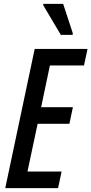

<svg xmlns="http://www.w3.org/2000/svg" viewBox="-20 -965 469 985"><path d="M7 0 158 -714H429L411 -629H236L191 -415H354L336 -330H173L121 -85H296L278 0ZM292 -786 202 -938V-945H304L353 -796V-786Z"/></svg>

Font: Noto Sans ExtraCondensed Medium
Style: Italic
Weight: 500
Width: 2
Italic angle: -12°
Designer: Monotype Design Team
Foundry: Monotype Imaging Inc.
Version: Version 2.013; ttfautohint (v1.8.4.7-5d5b)